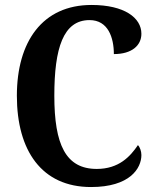

<svg xmlns="http://www.w3.org/2000/svg" viewBox="-20 -744 626 774"><path d="M347 10C503 10 550 -65 550 -119C550 -134 544 -151 536 -159C505 -113 459 -63 370 -63C245 -63 199 -161 199 -358C199 -550 235 -663 341 -663C416 -663 439 -592 439 -526C512 -526 550 -561 550 -608C550 -672 482 -724 349 -724C151 -724 48 -576 48 -358C48 -137 148 10 347 10Z"/></svg>

Font: Noto Serif Tamil Condensed
Style: Bold
Weight: 700
Width: 3
Designer: Indian Type Foundry, Tom Grace, and the Monotype Design Team
Foundry: Monotype Imaging Inc.
Version: Version 2.004